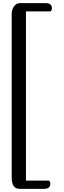

<svg xmlns="http://www.w3.org/2000/svg" viewBox="-20 -826 405 1213"><path d="M299 -754H144V315H289Q298 321 298 335.5Q298 350 288.5 358.5Q279 367 262 367H103Q54 367 54 295V-736Q54 -767 69 -786.5Q84 -806 103 -806H272Q289 -806 298.5 -797.5Q308 -789 308 -775Q308 -761 299 -754Z"/></svg>

Font: Sofia
Style: Regular
Weight: 400
Designer: Paula Nazal and Daniel Hernndez
Foundry: Paula Nazal, Daniel Hernndez
Version: Version 1.001